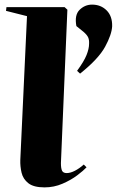

<svg xmlns="http://www.w3.org/2000/svg" viewBox="-20 -798 514 832"><path d="M97 -728 6 -751 8 -767H260L272 -756L244 -91Q244 -68 249 -58Q254 -48 269 -48Q285 -48 304.5 -58Q324 -68 343 -85L355 -73Q342 -59 315 -38.5Q288 -18 251 -2Q214 14 173 14Q126 14 103 -4Q80 -22 73.5 -49.5Q67 -77 68 -105ZM327 -479 314 -491Q344 -532 355 -559.5Q366 -587 366 -608Q367 -625 362 -636Q357 -647 342 -660L311 -685Q302 -733 325 -755.5Q348 -778 379 -778Q417 -778 442 -753Q467 -728 466 -684Q464 -648 435.5 -595.5Q407 -543 327 -479Z"/></svg>

Font: Literata 72pt ExtraBold
Style: Italic
Weight: 800
Italic angle: -2°
Designer: Latin by Veronika Burian and Jose Scaglione. Greek by Irene Vlachou. Cyrillic by Vera Evstafieva
Foundry: TypeTogether
Version: Version 3.002